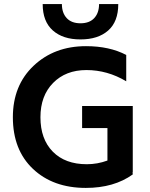

<svg xmlns="http://www.w3.org/2000/svg" viewBox="-20 -912 733 940"><path d="M465 -892H559Q559 -806 509.5 -762.5Q460 -719 374 -719Q288 -719 238.5 -763Q189 -807 189 -892H283Q283 -849 306.5 -823.5Q330 -798 374 -798Q418 -798 441.5 -823.5Q465 -849 465 -892ZM630 -393V-69H629L630 -58Q538 8 400 8Q240 8 141.5 -85Q43 -178 43 -338Q43 -494 144.5 -590Q246 -686 401 -686Q516 -686 598 -643V-514Q506 -569 403 -569Q302 -569 240 -506Q178 -443 178 -338Q178 -231 238.5 -169.5Q299 -108 405 -108Q457 -108 506 -126V-285H382V-393Z"/></svg>

Font: Hind SemiBold
Style: Regular
Weight: 600
Designer: Manushi Parikh, Satya Rajpurohit
Foundry: Indian Type Foundry
Version: Version 2.001;PS 1.0;hotconv 1.0.79;makeotf.lib2.5.61930; tt